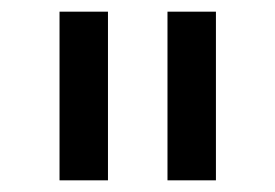

<svg xmlns="http://www.w3.org/2000/svg" viewBox="-20 -760 472 329"><path d="M82 -451V-740H165V-451ZM267 -451V-740H350V-451Z"/></svg>

Font: IBM Plex Sans Arabic Text
Style: Regular
Weight: 450
Designer: Mike Abbink, Paul van der Laan, Pieter van Rosmalen, Wael Morcos, Khajak Apelian
Foundry: Bold Monday
Version: Version 1.2